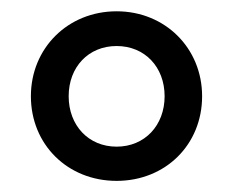

<svg xmlns="http://www.w3.org/2000/svg" viewBox="-20 -748 413 340"><path d="M186.5 -427.7C272.9 -427.7 337.9 -491.7 337.9 -577.6C337.9 -662.6 272.5 -728 186.5 -728C100.1 -728 34.7 -662.6 34.7 -577.6C34.7 -492.2 99.6 -427.7 186.5 -427.7ZM186.5 -488.3C136.7 -488.3 101.6 -525.9 101.6 -577.6C101.6 -629.4 136.7 -666.5 186.5 -666.5C236.3 -666.5 271.5 -629.4 271.5 -577.6C271.5 -525.9 236.3 -488.3 186.5 -488.3Z"/></svg>

Font: Winston
Style: Regular
Weight: 400
Designer: Vernon Adams, Kim Jin-seong, David Berlow, Cristiano Sobral
Foundry: The Winston Project Authors
Version: Version 3.004